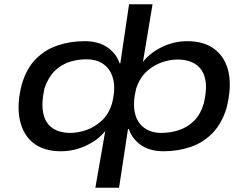

<svg xmlns="http://www.w3.org/2000/svg" viewBox="-20 -700 1163 900"><path d="M427 180 475 -95H480Q448 -49 389 -20Q330 9 266 9Q185 9 136 -30Q87 -69 72.5 -140Q58 -211 82 -304Q104 -379 147.5 -423Q191 -467 250 -487Q309 -507 377 -507Q440 -507 482 -479Q524 -451 541 -403H544L585 -680H695L649 -403H645Q677 -448 735 -477.5Q793 -507 858 -507Q939 -507 988.5 -467.5Q1038 -428 1052 -358.5Q1066 -289 1042 -194Q1020 -121 976 -76Q932 -31 873 -11Q814 9 747 9Q683 9 641.5 -19.5Q600 -48 584 -95H580L538 180ZM311 -77Q345 -77 383.5 -90Q422 -103 455.5 -133Q489 -163 505 -215Q522 -281 511 -327Q500 -373 467.5 -397.5Q435 -422 386 -422Q342 -422 303.5 -409Q265 -396 235.5 -366.5Q206 -337 188 -285Q173 -214 183 -168Q193 -122 226 -99.5Q259 -77 311 -77ZM736 -77Q779 -77 818.5 -90Q858 -103 888.5 -132.5Q919 -162 935 -214Q952 -285 941.5 -330.5Q931 -376 897.5 -398.5Q864 -421 811 -421Q777 -421 739 -408Q701 -395 668 -365.5Q635 -336 618 -284Q602 -218 612 -172Q622 -126 655 -101.5Q688 -77 736 -77Z"/></svg>

Font: Nunito Sans 7pt Expanded Medium
Style: Italic
Weight: 500
Width: 7
Italic angle: -9°
Designer: Vernon Adams
Foundry: Vernon Adams
Version: Version 3.101;gftools[0.9.27]